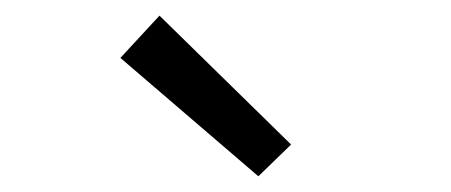

<svg xmlns="http://www.w3.org/2000/svg" viewBox="-20 -801 582 248"><path d="M313.7 -573.3 135.5 -726.2 186 -780.8 356 -614.3Z"/></svg>

Font: Source Sans Variable
Style: Regular
Weight: 200
Designer: Paul D. Hunt
Foundry: Adobe Systems Incorporated
Version: Version 3.006;hotconv 1.0.111;makeotfexe 2.5.65597